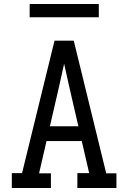

<svg xmlns="http://www.w3.org/2000/svg" viewBox="-20 -938 640 958"><path d="M234 0H39V-74H90L252 -735H348L510 -73H561V0H366V-74H425L388 -234H212L175 -73H234ZM229 -308H371L329 -490Q322 -522 314.5 -554.5Q307 -587 300 -620Q293 -587 285.5 -554.5Q278 -522 271 -490ZM128 -852V-918H473V-852Z"/></svg>

Font: Iosevka HT Extended
Style: Regular
Weight: 400
Width: 7
Monospace: yes
Designer: Belleve Invis
Foundry: Belleve Invis
Version: Version 32.3.0; ttfautohint (v1.8.4)